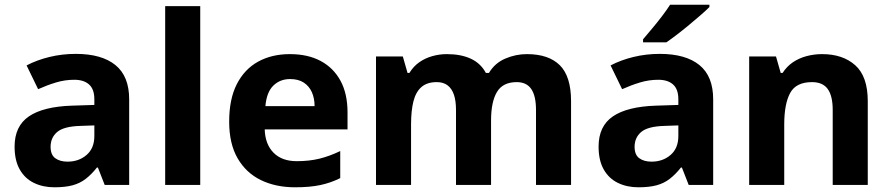

<svg xmlns="http://www.w3.org/2000/svg" viewBox="-20 -852 3783 816"><path d="M302 -623Q412 -623 470.5 -575.5Q529 -528 529 -430V-66H425L396 -140H392Q369 -111 344.5 -92Q320 -73 288.5 -64.5Q257 -56 211 -56Q163 -56 124.5 -74.5Q86 -93 64 -131.5Q42 -170 42 -229Q42 -316 103 -357.5Q164 -399 286 -403L381 -406V-430Q381 -473 358.5 -493Q336 -513 296 -513Q256 -513 218 -501.5Q180 -490 142 -473L93 -574Q137 -597 190.5 -610Q244 -623 302 -623ZM323 -317Q251 -315 223 -291Q195 -267 195 -228Q195 -194 215 -179.5Q235 -165 267 -165Q315 -165 348 -193.5Q381 -222 381 -274V-319Z M831 -66H682V-826H831Z M1212 -622Q1288 -622 1342.5 -593Q1397 -564 1427 -509Q1457 -454 1457 -374V-302H1105Q1107 -239 1142.5 -203Q1178 -167 1241 -167Q1294 -167 1337 -177.5Q1380 -188 1426 -210V-95Q1386 -75 1341.5 -65.5Q1297 -56 1234 -56Q1152 -56 1089 -86.5Q1026 -117 990 -179Q954 -241 954 -335Q954 -431 986.5 -494.5Q1019 -558 1077 -590Q1135 -622 1212 -622ZM1213 -516Q1170 -516 1141.5 -488Q1113 -460 1108 -401H1317Q1317 -434 1305.5 -460Q1294 -486 1271 -501Q1248 -516 1213 -516Z M2219 -622Q2312 -622 2359.5 -574.5Q2407 -527 2407 -422V-66H2258V-385Q2258 -444 2238 -473.5Q2218 -503 2176 -503Q2117 -503 2092 -461Q2067 -419 2067 -340V-66H1918V-385Q1918 -424 1909 -450Q1900 -476 1882 -489.5Q1864 -503 1836 -503Q1795 -503 1771 -482Q1747 -461 1737 -421Q1727 -381 1727 -323V-66H1578V-612H1692L1712 -542H1720Q1737 -570 1762 -587.5Q1787 -605 1817.5 -613.5Q1848 -622 1879 -622Q1939 -622 1981 -602.5Q2023 -583 2045 -542H2058Q2083 -584 2127.5 -603Q2172 -622 2219 -622Z M2784 -623Q2894 -623 2952.5 -575.5Q3011 -528 3011 -430V-66H2907L2878 -140H2874Q2851 -111 2826.5 -92Q2802 -73 2770.5 -64.5Q2739 -56 2693 -56Q2645 -56 2606.5 -74.5Q2568 -93 2546 -131.5Q2524 -170 2524 -229Q2524 -316 2585 -357.5Q2646 -399 2768 -403L2863 -406V-430Q2863 -473 2840.5 -493Q2818 -513 2778 -513Q2738 -513 2700 -501.5Q2662 -490 2624 -473L2575 -574Q2619 -597 2672.5 -610Q2726 -623 2784 -623ZM2805 -317Q2733 -315 2705 -291Q2677 -267 2677 -228Q2677 -194 2697 -179.5Q2717 -165 2749 -165Q2797 -165 2830 -193.5Q2863 -222 2863 -274V-319ZM2995 -822Q2981 -808 2958 -788Q2935 -768 2908.5 -746Q2882 -724 2856.5 -704.5Q2831 -685 2812 -672H2713V-685Q2729 -704 2750.5 -729.5Q2772 -755 2793 -782.5Q2814 -810 2828 -832H2995Z M3474 -622Q3562 -622 3615 -574.5Q3668 -527 3668 -422V-66H3519V-385Q3519 -444 3498 -473.5Q3477 -503 3431 -503Q3363 -503 3338 -456.5Q3313 -410 3313 -323V-66H3164V-612H3278L3298 -542H3306Q3324 -570 3350 -587.5Q3376 -605 3408 -613.5Q3440 -622 3474 -622Z"/></svg>

Font: Noto Sans Malayalam UI
Style: Regular
Weight: 400
Designer: Jelle Bosma - Monotype Design Team
Foundry: Monotype Imaging Inc.
Version: Version 2.104